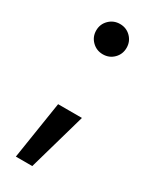

<svg xmlns="http://www.w3.org/2000/svg" viewBox="-176 -557 621 767"><g transform="rotate(30 134.5 -173.5)"><path d="M41.5 159.7 83 -106H192.9L117.2 159.7ZM137.7 -367.7Q108.4 -367.7 87.9 -387.9Q67.4 -408.2 67.4 -437.5Q67.4 -466.8 87.9 -487.1Q108.4 -507.3 137.7 -507.3Q167 -507.3 187.3 -487.1Q207.5 -466.8 207.5 -437.5Q207.5 -408.2 187.3 -387.9Q167 -367.7 137.7 -367.7Z"/></g></svg>

Font: Inter 24pt Medium
Style: Regular
Weight: 500
Designer: Rasmus Andersson
Foundry: rsms
Version: Version 4.001;git-66647c0bb